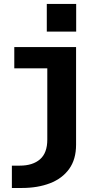

<svg xmlns="http://www.w3.org/2000/svg" viewBox="-20 -734 540 954"><path d="M212.5 -714.5H358.5V-577H212.5ZM39 200V89H78.5Q142.5 89 178.8 57.5Q215 26 215 -40V-394.5H51V-500H358V-15Q358 57.5 323.8 105.2Q289.5 153 228.5 176.5Q167.5 200 88.5 200Z"/></svg>

Font: Trispace SemiBold
Style: Regular
Weight: 600
Designer: Tyler Finck
Foundry: Etcetera Type Company
Version: Version 1.210; ttfautohint (v1.8.3)